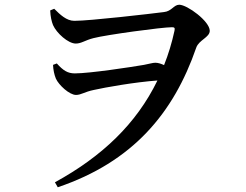

<svg xmlns="http://www.w3.org/2000/svg" viewBox="-20 -740 1040 811"><path d="M294 -652C261 -652 234 -678 209 -703L192 -696C193 -670 198 -649 204 -634C219 -600 268 -556 300 -556C324 -556 339 -570 375 -579C429 -593 664 -625 706 -625C716 -625 720 -623 717 -610C706 -559 691 -510 673 -465C662 -470 649 -475 636 -475C625 -475 610 -470 588 -466C536 -457 359 -430 296 -430C266 -430 247 -442 220 -472L204 -466C205 -445 209 -425 216 -408C228 -381 273 -339 301 -339C323 -339 337 -352 376 -360C425 -371 549 -393 645 -400C556 -217 411 -79 212 30L224 51C540 -56 713 -261 809 -539C820 -571 866 -582 866 -610C866 -650 771 -720 737 -720C714 -720 705 -692 672 -689C618 -682 360 -652 294 -652Z"/></svg>

Font: Noto Serif CJK KR SemiBold
Style: Regular
Weight: 600
Designer: Ryoko NISHIZUKA 西塚涼子 (kana & ideographs); Frank Grießhammer (Latin, Greek & Cyrillic); Wenlong ZHANG 张文龙 (bopomofo); San
Foundry: Adobe
Version: Version 2.001;hotconv 1.1.0;makeotfexe 2.6.0